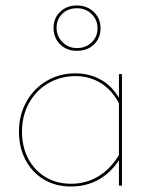

<svg xmlns="http://www.w3.org/2000/svg" viewBox="-20 -676 559 699"><path d="M175 -575Q175 -610 199 -633Q223 -656 260 -656Q297 -656 321.5 -632.5Q346 -609 346 -573Q346 -537 322 -514Q298 -491 260 -491Q223 -491 199 -514.5Q175 -538 175 -575ZM186 -575Q186 -544 207.5 -522.5Q229 -501 260 -501Q292 -501 313.5 -521.5Q335 -542 335 -573Q335 -604 313.5 -625Q292 -646 260 -646Q228 -646 207 -626Q186 -606 186 -575ZM424 -406V0H413V-92Q348 3 238 3Q182 3 139 -23Q96 -49 72.5 -94.5Q49 -140 49 -197Q49 -257 76 -305.5Q103 -354 150 -381.5Q197 -409 254 -409Q304 -409 345 -387Q386 -365 413 -320V-406ZM413 -111V-300Q388 -348 347 -373.5Q306 -399 255 -399Q201 -399 156 -373Q111 -347 85.5 -300.5Q60 -254 60 -197Q60 -142 82.5 -99Q105 -56 145.5 -31.5Q186 -7 238 -7Q348 -7 413 -111Z"/></svg>

Font: Ysabeau Infant Hairline
Style: Regular
Weight: 100
Designer: Christian Thalmann (Catharsis Fonts)
Version: Version 0.003